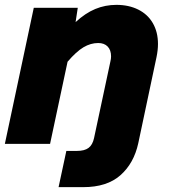

<svg xmlns="http://www.w3.org/2000/svg" viewBox="-28 -592 698 790"><path d="M622 -411Q622 -386 616 -357L541 -3Q523 80 467.5 129Q412 178 315 178H213L245 29H288Q320 29 336.5 16.5Q353 4 359 -24L426 -338Q429 -350 429 -360Q429 -386 415 -400.5Q401 -415 376 -415Q345 -415 315.5 -397.5Q286 -380 250 -338L178 0H-8L111 -560H292L283 -501Q323 -538 364 -555Q405 -572 451 -572Q502 -572 541 -552.5Q580 -533 601 -496.5Q622 -460 622 -411Z"/></svg>

Font: Azeret Mono ExtraBold
Style: Italic
Weight: 800
Italic angle: -12°
Designer: Martin Vácha
Foundry: Displaay
Version: Version 1.000; Glyphs 3.0.3, build 3074